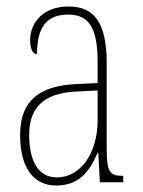

<svg xmlns="http://www.w3.org/2000/svg" viewBox="-20 -562 440 592"><path d="M153 10C224 10 256 -33 281 -91H283L288 0H360V-20H358C320 -20 309 -29 309 -103V-366C309 -495 269 -542 191 -542C117 -542 73 -496 73 -438C73 -411 81 -395 94 -395C94 -482 127 -517 190 -517C254 -517 281 -477 281 -371V-306L218 -303C99 -298 42 -250 42 -146C42 -41 86 10 153 10ZM155 -15C96 -15 70 -69 70 -146C70 -228 112 -276 219 -280L281 -283V-191C281 -92 230 -15 155 -15Z"/></svg>

Font: Noto Serif ExtraCondensed Thin
Style: Regular
Weight: 100
Width: 2
Designer: Monotype Design Team
Foundry: Monotype Imaging Inc.
Version: Version 2.013